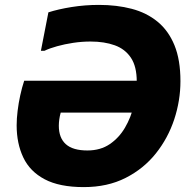

<svg xmlns="http://www.w3.org/2000/svg" viewBox="-20 -752 772 784"><path d="M384 -732Q457 -732 517.9 -716Q578.8 -700 623.4 -663.4Q668 -626.8 692.4 -567.2Q716.8 -507.6 716.8 -420.4Q716.8 -341.8 691.6 -265Q666.3 -188.2 616.5 -125.6Q566.7 -63 492.8 -25.5Q418.9 12 322 12Q222.7 12 162.4 -20Q102.1 -51.9 75.1 -109Q48 -166.1 48 -240.4Q48 -267.8 51.9 -299.3Q55.7 -330.8 62.6 -362.4Q69.4 -394 78.8 -422.4H582.1L556.7 -292.2H227.9Q224 -278.6 222.1 -264.5Q220.2 -250.4 220.2 -238.5Q220.2 -188.9 248.8 -163.3Q277.3 -137.6 336.8 -137.6Q390.1 -137.6 428.1 -163.4Q466.1 -189.2 490.4 -230.8Q514.7 -272.3 526.5 -321.8Q538.4 -371.2 538.4 -419.2Q538.4 -480.5 514.6 -516.2Q490.8 -551.9 448.5 -567.1Q406.3 -582.4 349.6 -582.4Q314.4 -582.4 279.1 -577.1Q243.9 -571.8 213.4 -563.3Q182.9 -554.9 161.5 -544.6H147L177.6 -701.6Q217.8 -714.5 272.4 -723.3Q327 -732 384 -732Z"/></svg>

Font: Kufam
Style: Italic
Weight: 400
Italic angle: -11°
Designer: Artur Schmal
Foundry: Original Type
Version: Version 1.301; ttfautohint (v1.8.3)